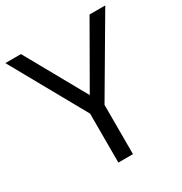

<svg xmlns="http://www.w3.org/2000/svg" viewBox="-169 -847 921 972"><g transform="rotate(-30 292.0 -361.0)"><path d="M328.6 0H243.2V-286.1L-0.5 -722.2H90.8L288.6 -368.2L491.7 -722.2H583.5L328.6 -288.1Z"/></g></svg>

Font: Oxygen-Regular
Style: Regular
Weight: 400
Designer: Vernon Adams
Foundry: Vernon Adams
Version: Version Release 0.2.3 webfont; ttfautohint (v0.93.3-1d66) -l